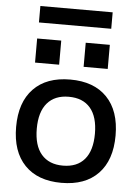

<svg xmlns="http://www.w3.org/2000/svg" viewBox="-60 -944 718 1000"><g transform="rotate(5 299.0 -444.0)"><path d="M299 10Q175 10 107 -60.5Q39 -131 39 -260Q39 -389 107 -459.5Q175 -530 299 -530Q423 -530 491 -459.5Q559 -389 559 -260Q559 -131 491 -60.5Q423 10 299 10ZM299 -80Q373 -80 412 -126Q451 -172 451 -260Q451 -348 412 -394Q373 -440 299 -440Q226 -440 186.5 -394Q147 -348 147 -260Q147 -172 186.5 -126Q226 -80 299 -80ZM362 -602V-728H488V-602ZM108 -602V-728H234V-602ZM110 -812V-898H488V-812Z"/></g></svg>

Font: M PLUS 1 Medium
Style: Regular
Weight: 500
Designer: Coji Morishita
Foundry: UNDERFOREST DESIGN
Version: Version 1.001